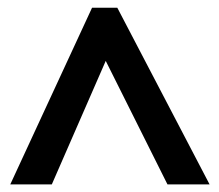

<svg xmlns="http://www.w3.org/2000/svg" viewBox="-20 -738 572 501"><path d="M526.9 -256.8H417L255.9 -579.1L115.2 -256.8H6.8L220.2 -717.8H286.1Z"/></svg>

Font: Open Sans Hebrew Condensed
Style: Bold
Weight: 700
Width: 3
Foundry: Ascender Corporation, Yanek Iontef
Version: Version 2.001;PS 002.001;hotconv 1.0.70;makeotf.lib2.5.58329